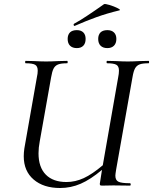

<svg xmlns="http://www.w3.org/2000/svg" viewBox="-20 -930 767 962"><path d="M491 -79Q434 -31 384.5 -9.5Q335 12 281 12Q198 12 148.5 -30.5Q99 -73 99 -147Q99 -165 102 -186L165 -544Q169 -561 169 -576Q169 -598 156 -605.5Q143 -613 108 -613Q106 -613 106 -619Q106 -625 108 -625L150 -624Q188 -622 211 -622Q235 -622 273 -624L317 -625Q319 -625 319 -619Q319 -613 317 -613Q286 -613 271 -607Q256 -601 248.5 -586.5Q241 -572 236 -542L179 -221Q173 -190 173 -162Q173 -92 209.5 -55Q246 -18 313 -18Q357 -18 399.5 -37.5Q442 -57 495 -102L572 -542Q576 -561 576 -576Q576 -598 563 -605.5Q550 -613 516 -613Q514 -613 514 -619Q514 -625 516 -625L559 -624Q597 -622 620 -622Q643 -622 681 -624L725 -625Q727 -625 727 -619Q727 -613 725 -613Q695 -613 680 -607.5Q665 -602 657 -588Q649 -574 644 -544L562 -81Q558 -57 558 -50Q558 -27 573.5 -19.5Q589 -12 631 -12Q635 -12 635 -6Q635 0 631 0L548 -1L493 0Q485 0 482.5 -1.5Q480 -3 480 -9ZM484 -768Q496 -779 518 -779Q539 -779 551 -767.5Q563 -756 563 -735Q563 -713 551 -701Q539 -689 518 -689Q496 -689 484 -701Q472 -713 472 -735Q472 -756 484 -768ZM331 -768Q343 -779 365 -779Q386 -779 397.5 -767.5Q409 -756 409 -735Q409 -713 397.5 -701Q386 -689 365 -689Q343 -689 331 -701Q319 -713 319 -735Q319 -756 331 -768ZM529 -905Q552 -898 569.5 -889Q587 -880 578 -878Q516 -863 464.5 -844.5Q413 -826 356 -801L354 -800Q350 -800 349 -804.5Q348 -809 351 -811Q384 -829 416.5 -851Q449 -873 458 -879L501 -909Q506 -912 529 -905Z"/></svg>

Font: CormorantInfant-MediumItalic
Style: Italic
Weight: 500
Italic angle: -10°
Designer: Christian Thalmann (Catharsis Fonts)
Foundry: Catharsis Fonts
Version: Version 3.303